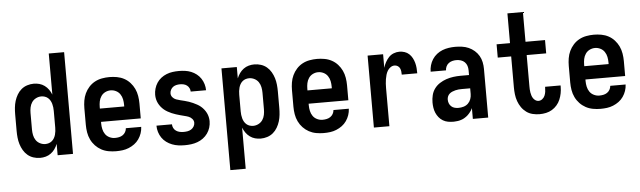

<svg xmlns="http://www.w3.org/2000/svg" viewBox="-55 -951 4609 1382"><g transform="rotate(-5 2250.0 -260.0)"><path d="M203 8Q179 8 155.5 0.5Q132 -7 113.5 -22.5Q95 -38 82.5 -59.5Q70 -81 63 -104Q56 -127 53.5 -151.5Q51 -176 51 -200V-320Q51 -344 53.5 -368.5Q56 -393 63 -416Q70 -439 82.5 -460.5Q95 -482 113.5 -497.5Q132 -513 155.5 -520.5Q179 -528 203 -528Q224 -528 244 -522.5Q264 -517 281 -504.5Q298 -492 310 -475Q322 -458 330 -438V-735H441V0H330V-82Q322 -62 310 -45Q298 -28 281 -15.5Q264 -3 244 2.5Q224 8 203 8ZM249 -88Q249 -88 249 -88Q249 -88 249 -88Q262 -88 274.5 -92Q287 -96 297 -104.5Q307 -113 313.5 -124.5Q320 -136 323.5 -148.5Q327 -161 328.5 -174Q330 -187 330 -200V-320Q330 -333 328.5 -346Q327 -359 323.5 -371.5Q320 -384 313.5 -395.5Q307 -407 297 -415.5Q287 -424 274.5 -428Q262 -432 249 -432Q229 -432 210.5 -422.5Q192 -413 181 -396.5Q170 -380 166 -360Q162 -340 162 -320V-200Q162 -180 166 -160Q170 -140 181 -123.5Q192 -107 210.5 -97.5Q229 -88 249 -88Z M752 8Q725 8 697.5 3Q670 -2 646 -15Q622 -28 603 -48Q584 -68 572 -93Q560 -118 555.5 -145.5Q551 -173 551 -200V-320Q551 -347 555.5 -374.5Q560 -402 571.5 -426.5Q583 -451 601.5 -471.5Q620 -492 644 -505Q668 -518 695.5 -523Q723 -528 750 -528Q777 -528 804.5 -523Q832 -518 856 -505Q880 -492 898.5 -471.5Q917 -451 928.5 -426.5Q940 -402 944.5 -374.5Q949 -347 949 -320V-212H662V-200Q662 -180 666.5 -159.5Q671 -139 682.5 -122.5Q694 -106 713 -97Q732 -88 752 -88Q767 -88 781.5 -91Q796 -94 808 -102Q820 -110 827.5 -123Q835 -136 836 -151H947Q946 -127 938.5 -105Q931 -83 917.5 -63.5Q904 -44 885 -30Q866 -16 844 -7Q822 2 799 5Q776 8 752 8ZM662 -308H838V-320Q838 -340 834 -360Q830 -380 818.5 -397Q807 -414 788.5 -423Q770 -432 750 -432Q730 -432 711.5 -423Q693 -414 681.5 -397Q670 -380 666 -360Q662 -340 662 -320Z M1248 8Q1225 8 1202 5Q1179 2 1157 -6.5Q1135 -15 1116 -29Q1097 -43 1084 -62Q1071 -81 1064 -103.5Q1057 -126 1057 -150H1169Q1169 -136 1175.5 -123Q1182 -110 1194 -102Q1206 -94 1220 -91Q1234 -88 1248 -88Q1263 -88 1277 -90.5Q1291 -93 1303 -100.5Q1315 -108 1322.5 -120.5Q1330 -133 1330 -147Q1330 -163 1319 -175.5Q1308 -188 1293.5 -193.5Q1279 -199 1263.5 -202.5Q1248 -206 1233 -210.5Q1218 -215 1203 -219.5Q1188 -224 1173.5 -230.5Q1159 -237 1145.5 -244.5Q1132 -252 1120 -262Q1108 -272 1098 -284.5Q1088 -297 1081 -311Q1074 -325 1070.5 -340.5Q1067 -356 1067 -372Q1067 -394 1073.5 -416.5Q1080 -439 1092.5 -458Q1105 -477 1123 -491Q1141 -505 1162.5 -513.5Q1184 -522 1206.5 -525Q1229 -528 1252 -528Q1274 -528 1296.5 -525Q1319 -522 1340 -513.5Q1361 -505 1379 -491Q1397 -477 1409.5 -458Q1422 -439 1428.5 -417Q1435 -395 1435 -373H1324Q1324 -386 1318 -398Q1312 -410 1301.5 -418Q1291 -426 1278 -429Q1265 -432 1252 -432Q1238 -432 1225 -429Q1212 -426 1201.5 -418.5Q1191 -411 1184.5 -398.5Q1178 -386 1178 -373Q1178 -357 1188.5 -344.5Q1199 -332 1214 -326.5Q1229 -321 1244 -317.5Q1259 -314 1274.5 -310Q1290 -306 1305 -301Q1320 -296 1334 -289.5Q1348 -283 1362 -275.5Q1376 -268 1388 -258Q1400 -248 1410 -235.5Q1420 -223 1427 -209Q1434 -195 1437.5 -179.5Q1441 -164 1441 -149Q1441 -125 1434 -102.5Q1427 -80 1413.5 -61Q1400 -42 1381 -28Q1362 -14 1340 -6Q1318 2 1295 5Q1272 8 1248 8Z M1559 215V-520H1670V-438Q1678 -458 1690 -475Q1702 -492 1719 -504.5Q1736 -517 1756 -522.5Q1776 -528 1797 -528Q1821 -528 1844.5 -520.5Q1868 -513 1886.5 -497.5Q1905 -482 1917.5 -460.5Q1930 -439 1937 -416Q1944 -393 1946.5 -368.5Q1949 -344 1949 -320V-200Q1949 -176 1946.5 -151.5Q1944 -127 1937 -104Q1930 -81 1917.5 -59.5Q1905 -38 1886.5 -22.5Q1868 -7 1844.5 0.5Q1821 8 1797 8Q1776 8 1756 2.5Q1736 -3 1719 -15.5Q1702 -28 1690 -45Q1678 -62 1670 -82V215ZM1751 -88Q1771 -88 1789.5 -97.5Q1808 -107 1819 -123.5Q1830 -140 1834 -160Q1838 -180 1838 -200V-320Q1838 -340 1834 -360Q1830 -380 1819 -396.5Q1808 -413 1789.5 -422.5Q1771 -432 1751 -432Q1738 -432 1725.5 -428Q1713 -424 1703 -415.5Q1693 -407 1686.5 -395.5Q1680 -384 1676.5 -371.5Q1673 -359 1671.5 -346Q1670 -333 1670 -320V-200Q1670 -187 1671.5 -174Q1673 -161 1676.5 -148.5Q1680 -136 1686.5 -124.5Q1693 -113 1703 -104.5Q1713 -96 1725.5 -92Q1738 -88 1751 -88Z M2252 8Q2225 8 2197.5 3Q2170 -2 2146 -15Q2122 -28 2103 -48Q2084 -68 2072 -93Q2060 -118 2055.5 -145.5Q2051 -173 2051 -200V-320Q2051 -347 2055.5 -374.5Q2060 -402 2071.5 -426.5Q2083 -451 2101.5 -471.5Q2120 -492 2144 -505Q2168 -518 2195.5 -523Q2223 -528 2250 -528Q2277 -528 2304.5 -523Q2332 -518 2356 -505Q2380 -492 2398.5 -471.5Q2417 -451 2428.5 -426.5Q2440 -402 2444.5 -374.5Q2449 -347 2449 -320V-212H2162V-200Q2162 -180 2166.5 -159.5Q2171 -139 2182.5 -122.5Q2194 -106 2213 -97Q2232 -88 2252 -88Q2267 -88 2281.5 -91Q2296 -94 2308 -102Q2320 -110 2327.5 -123Q2335 -136 2336 -151H2447Q2446 -127 2438.5 -105Q2431 -83 2417.5 -63.5Q2404 -44 2385 -30Q2366 -16 2344 -7Q2322 2 2299 5Q2276 8 2252 8ZM2162 -308H2338V-320Q2338 -340 2334 -360Q2330 -380 2318.5 -397Q2307 -414 2288.5 -423Q2270 -432 2250 -432Q2230 -432 2211.5 -423Q2193 -414 2181.5 -397Q2170 -380 2166 -360Q2162 -340 2162 -320Z M2615 0V-520H2727V-422Q2733 -443 2743.5 -462Q2754 -481 2768.5 -496.5Q2783 -512 2803.5 -520Q2824 -528 2845 -528Q2864 -528 2882.5 -522Q2901 -516 2915 -503Q2929 -490 2938 -473Q2947 -456 2952 -437.5Q2957 -419 2958.5 -400Q2960 -381 2960 -362H2848Q2848 -374 2846.5 -386Q2845 -398 2840 -408.5Q2835 -419 2824.5 -425.5Q2814 -432 2802 -432Q2786 -432 2772.5 -422.5Q2759 -413 2751 -399.5Q2743 -386 2738.5 -370.5Q2734 -355 2731.5 -339Q2729 -323 2728 -307.5Q2727 -292 2727 -276V0Z M3189 8Q3169 8 3150 4.5Q3131 1 3114 -9Q3097 -19 3084.5 -34.5Q3072 -50 3064.5 -67.5Q3057 -85 3054 -104.5Q3051 -124 3051 -143Q3051 -170 3057.5 -196Q3064 -222 3079.5 -243Q3095 -264 3117.5 -278.5Q3140 -293 3165 -301.5Q3190 -310 3216.5 -313.5Q3243 -317 3269 -317H3330V-351Q3330 -368 3325 -383.5Q3320 -399 3308.5 -410.5Q3297 -422 3281 -427Q3265 -432 3248 -432Q3234 -432 3219.5 -428.5Q3205 -425 3193 -416Q3181 -407 3174.5 -393Q3168 -379 3168 -365H3057Q3057 -388 3063.5 -411Q3070 -434 3083 -454Q3096 -474 3115 -489Q3134 -504 3156 -512.5Q3178 -521 3201.5 -524.5Q3225 -528 3248 -528Q3273 -528 3298 -524.5Q3323 -521 3345.5 -511Q3368 -501 3387 -484.5Q3406 -468 3418.5 -446.5Q3431 -425 3436 -400.5Q3441 -376 3441 -351V0H3330V-78Q3325 -68 3323.5 -65.5Q3322 -63 3319 -58.5Q3316 -54 3312.5 -49.5Q3309 -45 3305.5 -41Q3302 -37 3298 -33Q3294 -29 3290 -25.5Q3286 -22 3281.5 -19Q3277 -16 3272.5 -13Q3268 -10 3263 -7.5Q3258 -5 3253 -3Q3248 -1 3242.5 0.5Q3237 2 3232 3.5Q3227 5 3221.5 5.5Q3216 6 3210.5 6.5Q3205 7 3199.5 7.5Q3194 8 3189 8ZM3234 -88Q3253 -88 3271.5 -93.5Q3290 -99 3303.5 -112Q3317 -125 3323.5 -143Q3330 -161 3330 -180V-221H3269Q3257 -221 3245.5 -220Q3234 -219 3222.5 -216Q3211 -213 3200 -208.5Q3189 -204 3180 -196Q3171 -188 3166.5 -177Q3162 -166 3162 -154Q3162 -140 3167 -127Q3172 -114 3182.5 -104.5Q3193 -95 3206.5 -91.5Q3220 -88 3234 -88Z M3812 8Q3787 8 3762 2Q3737 -4 3716.5 -19Q3696 -34 3681.5 -55Q3667 -76 3658.5 -100Q3650 -124 3647 -149.5Q3644 -175 3644 -200V-424H3547V-520H3644V-735H3756V-520H3897V-424H3756V-200Q3756 -188 3756.5 -176.5Q3757 -165 3759 -153.5Q3761 -142 3764.5 -131Q3768 -120 3774.5 -110.5Q3781 -101 3791 -94.5Q3801 -88 3812 -88Q3827 -88 3839.5 -97.5Q3852 -107 3858 -121Q3864 -135 3866 -150Q3868 -165 3868 -180Q3868 -181 3868 -182.5Q3868 -184 3868 -185H3980Q3980 -182 3980 -179.5Q3980 -177 3980 -175Q3980 -151 3975.5 -128Q3971 -105 3962 -83.5Q3953 -62 3937.5 -44Q3922 -26 3902 -14Q3882 -2 3859 3Q3836 8 3812 8Z M4252 8Q4225 8 4197.5 3Q4170 -2 4146 -15Q4122 -28 4103 -48Q4084 -68 4072 -93Q4060 -118 4055.5 -145.5Q4051 -173 4051 -200V-320Q4051 -347 4055.5 -374.5Q4060 -402 4071.5 -426.5Q4083 -451 4101.5 -471.5Q4120 -492 4144 -505Q4168 -518 4195.5 -523Q4223 -528 4250 -528Q4277 -528 4304.5 -523Q4332 -518 4356 -505Q4380 -492 4398.5 -471.5Q4417 -451 4428.5 -426.5Q4440 -402 4444.5 -374.5Q4449 -347 4449 -320V-212H4162V-200Q4162 -180 4166.5 -159.5Q4171 -139 4182.5 -122.5Q4194 -106 4213 -97Q4232 -88 4252 -88Q4267 -88 4281.5 -91Q4296 -94 4308 -102Q4320 -110 4327.5 -123Q4335 -136 4336 -151H4447Q4446 -127 4438.5 -105Q4431 -83 4417.5 -63.5Q4404 -44 4385 -30Q4366 -16 4344 -7Q4322 2 4299 5Q4276 8 4252 8ZM4162 -308H4338V-320Q4338 -340 4334 -360Q4330 -380 4318.5 -397Q4307 -414 4288.5 -423Q4270 -432 4250 -432Q4230 -432 4211.5 -423Q4193 -414 4181.5 -397Q4170 -380 4166 -360Q4162 -340 4162 -320Z"/></g></svg>

Font: Zed Mono
Style: Bold
Weight: 700
Monospace: yes
Designer: Belleve Invis
Foundry: Belleve Invis
Version: Version 1.0.0; ttfautohint (v1.8.4)